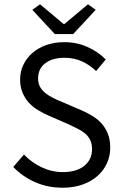

<svg xmlns="http://www.w3.org/2000/svg" viewBox="-20 -865 574 897"><path d="M272 12Q203 12 144 -14Q85 -40 42 -85L92 -143Q127 -106 174.5 -83.5Q222 -61 273 -61Q338 -61 374 -90.5Q410 -120 410 -168Q410 -193 401.5 -210.5Q393 -228 378.5 -240.5Q364 -253 344 -263Q324 -273 301 -284L207 -325Q184 -335 160 -349Q136 -363 117 -383Q98 -403 86 -430.5Q74 -458 74 -494Q74 -531 89.5 -563Q105 -595 132.5 -618.5Q160 -642 197.5 -655Q235 -668 280 -668Q339 -668 389 -645.5Q439 -623 474 -587L429 -533Q399 -562 362.5 -578.5Q326 -595 280 -595Q225 -595 191.5 -569.5Q158 -544 158 -499Q158 -475 167.5 -458.5Q177 -442 193 -429.5Q209 -417 228 -407.5Q247 -398 267 -390L360 -350Q388 -338 413 -322.5Q438 -307 456 -286.5Q474 -266 484.5 -238.5Q495 -211 495 -175Q495 -136 479.5 -102Q464 -68 435 -42.5Q406 -17 365 -2.5Q324 12 272 12ZM236 -706 131 -819 167 -845 277 -753H281L391 -845L427 -819L322 -706Z"/></svg>

Font: Source Sans Pro
Style: Regular
Weight: 400
Designer: Paul D. Hunt
Foundry: Adobe Systems Incorporated
Version: Version 2.021;PS 2.000;hotconv 1.0.86;makeotf.lib2.5.63406